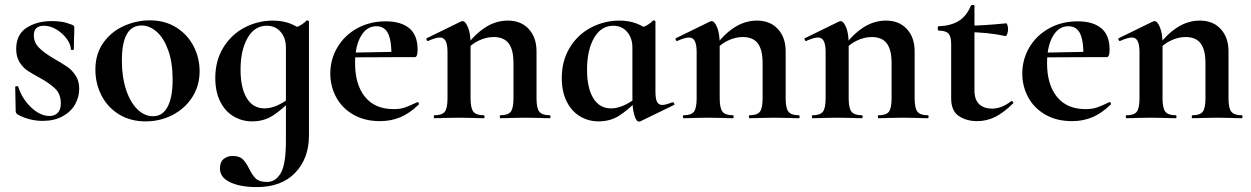

<svg xmlns="http://www.w3.org/2000/svg" viewBox="-20 -482 5101 783"><path d="M198 -244Q236 -222 254.5 -209.5Q273 -197 288 -174.5Q303 -152 303 -120Q303 -86 286 -56Q269 -26 235 -7.5Q201 11 154 11Q99 11 50 -16Q44 -22 44 -28L42 -127Q42 -130 47.5 -130.5Q53 -131 54 -129Q70 -79 107 -44Q144 -9 182 -9Q203 -9 215.5 -22Q228 -35 228 -60Q228 -97 207 -118.5Q186 -140 145 -163Q110 -182 92 -194Q74 -206 60 -228Q46 -250 46 -282Q46 -341 88 -368.5Q130 -396 191 -396Q214 -396 232.5 -393Q251 -390 274 -381Q283 -378 283 -370Q283 -345 282 -331L281 -281Q281 -278 275 -278Q269 -278 269 -281Q269 -300 253 -322.5Q237 -345 211.5 -361Q186 -377 159 -377Q118 -377 118 -338Q118 -309 138.5 -288Q159 -267 198 -244Z M369 -198Q369 -263 402 -308.5Q435 -354 486 -376.5Q537 -399 591 -399Q653 -399 699 -370Q745 -341 769.5 -293.5Q794 -246 794 -192Q794 -132 764 -85.5Q734 -39 683.5 -13Q633 13 574 13Q512 13 465.5 -15.5Q419 -44 394 -92.5Q369 -141 369 -198ZM684 -157Q684 -227 666 -277Q648 -327 619 -352.5Q590 -378 557 -378Q477 -378 477 -235Q477 -168 494 -116.5Q511 -65 540 -36.5Q569 -8 604 -8Q643 -8 663.5 -46.5Q684 -85 684 -157Z M877 205Q877 179 892 166.5Q907 154 928 154Q956 154 969.5 167Q983 180 996 206Q1009 233 1023.5 246.5Q1038 260 1069 260Q1104 260 1125 224Q1146 188 1146 94V-359Q1179 -367 1196.5 -374.5Q1214 -382 1230 -398Q1231 -399 1233 -399Q1235 -399 1237.5 -397.5Q1240 -396 1240 -394V70Q1240 164 1184 222.5Q1128 281 1027 281Q961 281 919 261.5Q877 242 877 205ZM858 -164Q858 -235 891 -288.5Q924 -342 978 -370Q1032 -398 1094 -398Q1167 -398 1219 -352L1146 -288Q1146 -327 1124.5 -352Q1103 -377 1068 -377Q1018 -377 989.5 -327Q961 -277 961 -198Q961 -123 986.5 -81.5Q1012 -40 1059 -40Q1106 -40 1163 -84L1171 -77Q1129 -34 1092.5 -10.5Q1056 13 1008 13Q967 13 932.5 -7.5Q898 -28 878 -68Q858 -108 858 -164Z M1327 -182Q1327 -240 1356 -289Q1385 -338 1436.5 -366.5Q1488 -395 1553 -395Q1615 -395 1649 -367Q1683 -339 1683 -280Q1683 -249 1672 -249H1576Q1578 -310 1564 -342.5Q1550 -375 1515 -375Q1475 -375 1451.5 -334Q1428 -293 1428 -225Q1428 -137 1468.5 -87Q1509 -37 1585 -37Q1612 -37 1631 -43.5Q1650 -50 1681 -65L1683 -66Q1685 -66 1687.5 -62Q1690 -58 1688 -56Q1651 -20 1613 -4Q1575 12 1530 12Q1467 12 1421 -14.5Q1375 -41 1351 -85.5Q1327 -130 1327 -182ZM1392 -267 1611 -271V-249L1393 -248Z M2021 -12Q2052 -12 2063 -26.5Q2074 -41 2074 -81V-225Q2074 -279 2054.5 -305Q2035 -331 1993 -331Q1962 -331 1930.5 -315.5Q1899 -300 1881 -275L1876 -287Q1912 -339 1956.5 -368.5Q2001 -398 2051 -398Q2105 -398 2136.5 -363.5Q2168 -329 2168 -273V-81Q2168 -41 2179.5 -26.5Q2191 -12 2222 -12Q2225 -12 2225 -6Q2225 0 2222 0Q2196 0 2181 -1L2121 -2L2063 -1Q2047 0 2021 0Q2018 0 2018 -6Q2018 -12 2021 -12ZM1752 -12Q1783 -12 1794 -26.5Q1805 -41 1805 -81V-269Q1805 -300 1797.5 -314.5Q1790 -329 1774 -329Q1757 -329 1726 -315H1724Q1721 -315 1719.5 -320Q1718 -325 1720 -326L1859 -394Q1865 -396 1866 -396Q1878 -396 1888.5 -370.5Q1899 -345 1899 -303V-81Q1899 -41 1910.5 -26.5Q1922 -12 1953 -12Q1956 -12 1956 -6Q1956 0 1953 0Q1927 0 1912 -1L1852 -2L1793 -1Q1778 0 1752 0Q1749 0 1749 -6Q1749 -12 1752 -12Z M2271 -164Q2271 -235 2304 -288.5Q2337 -342 2391 -370Q2445 -398 2507 -398Q2580 -398 2632 -352L2559 -288Q2559 -327 2537.5 -352Q2516 -377 2481 -377Q2431 -377 2402.5 -327Q2374 -277 2374 -198Q2374 -123 2399.5 -81.5Q2425 -40 2472 -40Q2519 -40 2576 -84L2584 -77Q2542 -34 2505.5 -10.5Q2469 13 2421 13Q2380 13 2345.5 -7.5Q2311 -28 2291 -68Q2271 -108 2271 -164ZM2559 -82V-359Q2592 -367 2609.5 -374.5Q2627 -382 2643 -398Q2644 -399 2646 -399Q2648 -399 2650.5 -397.5Q2653 -396 2653 -394V-109Q2653 -79 2659.5 -66.5Q2666 -54 2681 -54Q2694 -54 2722 -65H2724Q2727 -65 2729.5 -60Q2732 -55 2729 -54L2591 13Q2589 14 2586 14Q2575 14 2567 -12Q2559 -38 2559 -82Z M3037 -12Q3068 -12 3079 -26.5Q3090 -41 3090 -81V-225Q3090 -279 3070.5 -305Q3051 -331 3009 -331Q2978 -331 2946.5 -315.5Q2915 -300 2897 -275L2892 -287Q2928 -339 2972.5 -368.5Q3017 -398 3067 -398Q3121 -398 3152.5 -363.5Q3184 -329 3184 -273V-81Q3184 -41 3195.5 -26.5Q3207 -12 3238 -12Q3241 -12 3241 -6Q3241 0 3238 0Q3212 0 3197 -1L3137 -2L3079 -1Q3063 0 3037 0Q3034 0 3034 -6Q3034 -12 3037 -12ZM2768 -12Q2799 -12 2810 -26.5Q2821 -41 2821 -81V-269Q2821 -300 2813.5 -314.5Q2806 -329 2790 -329Q2773 -329 2742 -315H2740Q2737 -315 2735.5 -320Q2734 -325 2736 -326L2875 -394Q2881 -396 2882 -396Q2894 -396 2904.5 -370.5Q2915 -345 2915 -303V-81Q2915 -41 2926.5 -26.5Q2938 -12 2969 -12Q2972 -12 2972 -6Q2972 0 2969 0Q2943 0 2928 -1L2868 -2L2809 -1Q2794 0 2768 0Q2765 0 2765 -6Q2765 -12 2768 -12Z M3563 -12Q3594 -12 3605 -26.5Q3616 -41 3616 -81V-225Q3616 -279 3596.5 -305Q3577 -331 3535 -331Q3504 -331 3472.5 -315.5Q3441 -300 3423 -275L3418 -287Q3454 -339 3498.5 -368.5Q3543 -398 3593 -398Q3647 -398 3678.5 -363.5Q3710 -329 3710 -273V-81Q3710 -41 3721.5 -26.5Q3733 -12 3764 -12Q3767 -12 3767 -6Q3767 0 3764 0Q3738 0 3723 -1L3663 -2L3605 -1Q3589 0 3563 0Q3560 0 3560 -6Q3560 -12 3563 -12ZM3294 -12Q3325 -12 3336 -26.5Q3347 -41 3347 -81V-269Q3347 -300 3339.5 -314.5Q3332 -329 3316 -329Q3299 -329 3268 -315H3266Q3263 -315 3261.5 -320Q3260 -325 3262 -326L3401 -394Q3407 -396 3408 -396Q3420 -396 3430.5 -370.5Q3441 -345 3441 -303V-81Q3441 -41 3452.5 -26.5Q3464 -12 3495 -12Q3498 -12 3498 -6Q3498 0 3495 0Q3469 0 3454 -1L3394 -2L3335 -1Q3320 0 3294 0Q3291 0 3291 -6Q3291 -12 3294 -12Z M3859 -80V-302Q3859 -333 3848 -345Q3837 -357 3808 -357Q3807 -357 3805.5 -360Q3804 -363 3804 -366Q3804 -370 3805 -372.5Q3806 -375 3808 -375Q3859 -377 3890.5 -397Q3922 -417 3939 -458Q3941 -462 3947.5 -462Q3954 -462 3954 -458V-113Q3954 -75 3973.5 -57Q3993 -39 4025 -39Q4065 -39 4103 -69L4105 -70Q4109 -70 4111.5 -66Q4114 -62 4111 -60Q4074 -23 4039 -5.5Q4004 12 3965 12Q3921 12 3890 -9Q3859 -30 3859 -80ZM3919 -351V-377Q3984 -377 4084 -387Q4086 -387 4088.5 -379.5Q4091 -372 4091 -363Q4091 -353 4087.5 -343.5Q4084 -334 4080 -335Q4007 -351 3919 -351Z M4149 -182Q4149 -240 4178 -289Q4207 -338 4258.5 -366.5Q4310 -395 4375 -395Q4437 -395 4471 -367Q4505 -339 4505 -280Q4505 -249 4494 -249H4398Q4400 -310 4386 -342.5Q4372 -375 4337 -375Q4297 -375 4273.5 -334Q4250 -293 4250 -225Q4250 -137 4290.5 -87Q4331 -37 4407 -37Q4434 -37 4453 -43.5Q4472 -50 4503 -65L4505 -66Q4507 -66 4509.5 -62Q4512 -58 4510 -56Q4473 -20 4435 -4Q4397 12 4352 12Q4289 12 4243 -14.5Q4197 -41 4173 -85.5Q4149 -130 4149 -182ZM4214 -267 4433 -271V-249L4215 -248Z M4843 -12Q4874 -12 4885 -26.5Q4896 -41 4896 -81V-225Q4896 -279 4876.5 -305Q4857 -331 4815 -331Q4784 -331 4752.5 -315.5Q4721 -300 4703 -275L4698 -287Q4734 -339 4778.5 -368.5Q4823 -398 4873 -398Q4927 -398 4958.5 -363.5Q4990 -329 4990 -273V-81Q4990 -41 5001.5 -26.5Q5013 -12 5044 -12Q5047 -12 5047 -6Q5047 0 5044 0Q5018 0 5003 -1L4943 -2L4885 -1Q4869 0 4843 0Q4840 0 4840 -6Q4840 -12 4843 -12ZM4574 -12Q4605 -12 4616 -26.5Q4627 -41 4627 -81V-269Q4627 -300 4619.5 -314.5Q4612 -329 4596 -329Q4579 -329 4548 -315H4546Q4543 -315 4541.5 -320Q4540 -325 4542 -326L4681 -394Q4687 -396 4688 -396Q4700 -396 4710.5 -370.5Q4721 -345 4721 -303V-81Q4721 -41 4732.5 -26.5Q4744 -12 4775 -12Q4778 -12 4778 -6Q4778 0 4775 0Q4749 0 4734 -1L4674 -2L4615 -1Q4600 0 4574 0Q4571 0 4571 -6Q4571 -12 4574 -12Z"/></svg>

Font: Cormorant Infant
Style: Bold
Weight: 700
Designer: Christian Thalmann (Catharsis Fonts)
Foundry: Catharsis Fonts
Version: Version 4.000